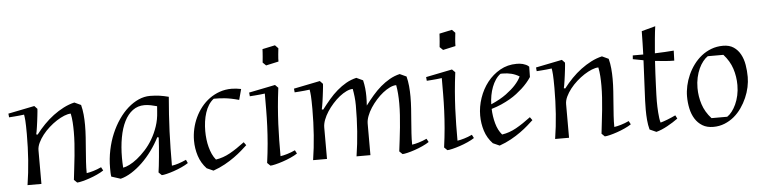

<svg xmlns="http://www.w3.org/2000/svg" viewBox="-43 -862 4271 1075"><g transform="rotate(-5 2092.5 -324.5)"><path d="M504.4 -44.9Q489.3 -34.7 467.3 -24.7Q445.3 -14.6 423.1 -7.1Q400.9 0.5 381.8 5.1Q362.8 9.8 353.5 9.8L336.4 -6.8Q339.8 -38.6 344 -72.5Q348.1 -106.4 351.6 -140.6Q355 -174.8 357.2 -208.7Q359.4 -242.7 359.4 -274.9Q359.4 -302.7 357.7 -328.6Q356 -354.5 351.1 -377.9Q335 -377.9 314 -369.4Q293 -360.8 271 -346.7Q249 -332.5 227.8 -313.5Q206.5 -294.4 190.2 -273.4Q173.8 -252.4 163.6 -230.7Q153.3 -209 153.3 -189V0H75.2Q85.9 -67.9 91.1 -139.2Q96.2 -210.4 96.2 -285.2Q96.2 -311.5 95.7 -329.3Q95.2 -347.2 94.5 -359.6Q93.8 -372.1 92.5 -380.1Q91.3 -388.2 90.3 -395Q76.2 -393.1 61 -391.6Q48.3 -390.1 33.2 -389.2Q18.1 -388.2 5.4 -387.2L3.4 -408.2L151.4 -438L167.5 -420.9Q167.5 -417 166.5 -406.2Q165.5 -395.5 163.8 -381.3Q162.1 -367.2 160.2 -351.3Q158.2 -335.4 156 -321Q153.8 -306.6 151.9 -295.2Q149.9 -283.7 148.4 -278.8L156.2 -276.9Q178.2 -305.7 203.6 -331.8Q229 -357.9 257.1 -378.9Q285.2 -399.9 315.2 -415.3Q345.2 -430.7 376.5 -438L413.1 -420.9Q419.9 -394.5 422.6 -366Q425.3 -337.4 425.3 -307.1Q425.3 -273.4 422.9 -238.5Q420.4 -203.6 417.7 -169.2Q415 -134.8 412.8 -101.6Q410.6 -68.4 411.1 -38.1Q427.7 -40.5 449.2 -46.9Q470.7 -53.2 494.1 -64Z M812 -6.8Q814 -19 816.7 -42.2Q819.3 -65.4 822 -93.3Q824.7 -121.1 826.9 -149.9Q829.1 -178.7 830.1 -202.1L822.3 -204.1Q802.7 -165.5 776.6 -129.9Q750.5 -94.2 720.7 -65.7Q690.9 -37.1 659.4 -17.3Q627.9 2.4 598.1 9.8L546.4 -6.8Q544.4 -19 544.2 -31Q543.9 -43 543.9 -55.2Q543.9 -106.9 554 -155.5Q564 -204.1 582 -246.6Q600.1 -289.1 624.3 -324.2Q648.4 -359.4 677.2 -384.8Q706.1 -410.2 737.5 -424.1Q769 -438 801.3 -438Q816.9 -438 830.3 -437Q843.8 -436 856 -434.3Q868.2 -432.6 880.4 -429.9Q892.6 -427.2 906.2 -423.8Q901.9 -373.5 898.7 -325.7Q895.5 -277.8 893.6 -230.2Q891.6 -182.6 890.9 -135Q890.1 -87.4 890.1 -38.1Q923.8 -42.5 971.2 -64L980 -44.9Q964.8 -34.7 942.9 -24.7Q920.9 -14.6 898.7 -7.1Q876.5 0.5 857.4 5.1Q838.4 9.8 829.1 9.8ZM836.4 -377Q821.3 -381.3 802.2 -385.3Q783.2 -389.2 766.1 -389.2Q728.5 -389.2 700.2 -368.2Q671.9 -347.2 653.1 -309.8Q634.3 -272.5 624.8 -220.2Q615.2 -168 615.2 -106Q615.2 -92.3 615.7 -78.6Q616.2 -64.9 617.2 -50.8Q631.8 -52.7 653.1 -63.2Q674.3 -73.7 697.5 -92Q720.7 -110.4 744.1 -136Q767.6 -161.6 786.6 -193.8Q805.7 -226.1 818.6 -264.2Q831.5 -302.2 834 -345.2Z M1314.5 -116.2Q1301.3 -104 1282.7 -87.6Q1264.2 -71.3 1239.7 -53.7Q1215.3 -36.1 1185.3 -19.5Q1155.3 -2.9 1119.6 9.8L1082.5 -6.8Q1052.2 -39.1 1038.8 -80.8Q1025.4 -122.6 1025.4 -167Q1025.4 -199.7 1032.7 -232.7Q1040 -265.6 1054.2 -295.9Q1068.4 -326.2 1088.9 -352.1Q1109.4 -377.9 1135.5 -397Q1161.6 -416 1192.9 -427Q1224.1 -438 1259.8 -438Q1284.7 -438 1313.5 -432.1L1297.4 -372.1Q1272.9 -378.9 1253.2 -382.8Q1233.4 -386.7 1216.6 -388.4Q1199.7 -390.1 1184.8 -390.6Q1169.9 -391.1 1155.8 -391.1Q1139.2 -378.4 1127.2 -359.6Q1115.2 -340.8 1107.7 -317.6Q1100.1 -294.4 1096.4 -268.1Q1092.8 -241.7 1092.8 -214.8Q1092.8 -191.4 1095.5 -168.5Q1098.1 -145.5 1103.8 -124.3Q1109.4 -103 1117.9 -84.2Q1126.5 -65.4 1138.7 -50.8Q1180.2 -57.1 1218.8 -78.6Q1257.3 -100.1 1301.8 -133.8Z M1521.5 -420.9Q1514.2 -364.7 1510 -314.7Q1505.9 -264.6 1503.7 -218.3Q1501.5 -171.9 1501 -127.4Q1500.5 -83 1500.5 -38.1Q1517.1 -40.5 1538.6 -46.9Q1560.1 -53.2 1583.5 -64L1593.3 -44.9Q1578.1 -34.7 1555.7 -24.7Q1533.2 -14.6 1510.5 -7.1Q1487.8 0.5 1468.3 5.1Q1448.7 9.8 1439.5 9.8L1422.4 -6.8Q1430.2 -63 1434.6 -114Q1439 -165 1440.9 -212.4Q1442.9 -259.8 1443.1 -304.9Q1443.4 -350.1 1443.4 -395Q1429.2 -393.1 1414.1 -391.6Q1401.4 -390.1 1386.2 -389.2Q1371.1 -388.2 1358.4 -387.2L1356.4 -408.2L1504.4 -438ZM1464.4 -551.3 1446.3 -568.8Q1448.7 -588.4 1449.5 -602.5Q1450.2 -616.7 1451.2 -626Q1451.7 -636.7 1452.1 -644L1523.4 -659.2L1541 -641.1Q1538.6 -621.1 1537.4 -607.4Q1536.1 -593.8 1535.6 -584.5Q1534.7 -573.7 1535.2 -566.9Z M2333.5 -44.9Q2318.4 -34.7 2296.4 -24.7Q2274.4 -14.6 2252.2 -7.1Q2230 0.5 2210.7 5.1Q2191.4 9.8 2182.1 9.8L2165 -6.8Q2168.9 -38.6 2173.1 -72.5Q2177.2 -106.4 2180.7 -140.6Q2184.1 -174.8 2186.3 -208.7Q2188.5 -242.7 2188.5 -274.9Q2188.5 -302.7 2186.5 -328.6Q2184.6 -354.5 2180.2 -377.9Q2164.1 -377.9 2144.5 -368.7Q2125 -359.4 2105.2 -343.8Q2085.4 -328.1 2066.9 -307.4Q2048.3 -286.6 2033.9 -264.4Q2019.5 -242.2 2011 -219.5Q2002.4 -196.8 2002.4 -176.8V0H1924.3Q1935.1 -67.9 1940.2 -139.2Q1945.3 -210.4 1945.3 -285.2Q1945.3 -309.1 1942.6 -333.3Q1939.9 -357.4 1936 -377.9Q1919.9 -377.9 1900.4 -368.7Q1880.9 -359.4 1861.1 -343.8Q1841.3 -328.1 1822.8 -307.4Q1804.2 -286.6 1789.8 -264.4Q1775.4 -242.2 1766.8 -219.5Q1758.3 -196.8 1758.3 -176.8V0H1680.2Q1690.9 -67.9 1696 -139.2Q1701.2 -210.4 1701.2 -285.2Q1701.2 -311.5 1700.7 -329.3Q1700.2 -347.2 1699.5 -359.6Q1698.7 -372.1 1697.5 -380.1Q1696.3 -388.2 1695.3 -395Q1681.2 -393.1 1666 -391.6Q1653.3 -390.1 1638.2 -389.2Q1623 -388.2 1610.4 -387.2L1608.4 -408.2L1756.3 -438L1772.5 -420.9Q1772.5 -417 1771.5 -406.2Q1770.5 -395.5 1768.8 -381.3Q1767.1 -367.2 1765.1 -351.3Q1763.2 -335.4 1761 -321Q1758.8 -306.6 1756.8 -295.2Q1754.9 -283.7 1753.4 -278.8L1761.2 -276.9Q1783.2 -305.7 1805.4 -331.8Q1827.6 -357.9 1852.1 -378.9Q1876.5 -399.9 1903.3 -415.3Q1930.2 -430.7 1961.4 -438L1998 -420.9Q2003.4 -398.4 2005.9 -375.5Q2008.3 -352.5 2008.3 -330.1Q2008.3 -316.9 2007.8 -304Q2007.3 -291 2006.3 -278.3Q2027.8 -306.6 2050 -332.5Q2072.3 -358.4 2096.4 -379.2Q2120.6 -399.9 2147.5 -415.3Q2174.3 -430.7 2205.1 -438L2242.2 -420.9Q2249 -394.5 2251.7 -366Q2254.4 -337.4 2254.4 -307.1Q2254.4 -273.4 2252 -238.5Q2249.5 -203.6 2246.8 -169.2Q2244.1 -134.8 2241.9 -101.6Q2239.7 -68.4 2240.2 -38.1Q2256.8 -40.5 2278.3 -46.9Q2299.8 -53.2 2323.2 -64Z M2516.1 -420.9Q2508.8 -364.7 2504.6 -314.7Q2500.5 -264.6 2498.3 -218.3Q2496.1 -171.9 2495.6 -127.4Q2495.1 -83 2495.1 -38.1Q2511.7 -40.5 2533.2 -46.9Q2554.7 -53.2 2578.1 -64L2587.9 -44.9Q2572.8 -34.7 2550.3 -24.7Q2527.8 -14.6 2505.1 -7.1Q2482.4 0.5 2462.9 5.1Q2443.4 9.8 2434.1 9.8L2417 -6.8Q2424.8 -63 2429.2 -114Q2433.6 -165 2435.5 -212.4Q2437.5 -259.8 2437.7 -304.9Q2438 -350.1 2438 -395Q2423.8 -393.1 2408.7 -391.6Q2396 -390.1 2380.9 -389.2Q2365.7 -388.2 2353 -387.2L2351.1 -408.2L2499 -438ZM2459 -551.3 2440.9 -568.8Q2443.4 -588.4 2444.1 -602.5Q2444.8 -616.7 2445.8 -626Q2446.3 -636.7 2446.8 -644L2518.1 -659.2L2535.6 -641.1Q2533.2 -621.1 2532 -607.4Q2530.8 -593.8 2530.3 -584.5Q2529.3 -573.7 2529.8 -566.9Z M2930.2 -357.9Q2909.2 -325.7 2876.5 -295.9Q2862.3 -283.2 2844.7 -269.5Q2827.1 -255.9 2805.2 -243.2Q2783.2 -230.5 2757.3 -219Q2731.4 -207.5 2701.2 -198.7Q2702.6 -156.2 2713.4 -116.9Q2724.1 -77.6 2747.1 -50.8Q2788.6 -57.1 2827.1 -78.6Q2865.7 -100.1 2910.2 -133.8L2922.9 -116.2Q2909.7 -104 2891.1 -87.6Q2872.6 -71.3 2848.1 -53.7Q2823.7 -36.1 2793.7 -19.5Q2763.7 -2.9 2728 9.8L2690.9 -6.8Q2660.2 -39.1 2647 -80.8Q2633.8 -122.6 2633.8 -167Q2633.8 -216.8 2650.4 -265.4Q2667 -314 2697 -352.3Q2727.1 -390.6 2769 -414.3Q2811 -438 2861.8 -438Q2869.6 -438 2878.7 -437.3Q2887.7 -436.5 2896.7 -434.1Q2905.8 -431.6 2914.8 -427.5Q2923.8 -423.3 2931.2 -416ZM2873 -366.2Q2851.1 -379.4 2828.4 -385Q2805.7 -390.6 2780.8 -390.6Q2777.3 -390.6 2774.2 -390.6Q2771 -390.6 2767.1 -390.1Q2751.5 -378.4 2739.5 -360.6Q2727.5 -342.8 2719.2 -321Q2710.9 -299.3 2706.3 -274.7Q2701.7 -250 2701.2 -224.6Q2753.9 -247.6 2787.4 -272.5Q2820.8 -297.4 2839.8 -318.4Q2862.3 -342.8 2873 -366.2Z M3469.7 -44.9Q3454.6 -34.7 3432.6 -24.7Q3410.6 -14.6 3388.4 -7.1Q3366.2 0.5 3347.2 5.1Q3328.1 9.8 3318.8 9.8L3301.8 -6.8Q3305.2 -38.6 3309.3 -72.5Q3313.5 -106.4 3316.9 -140.6Q3320.3 -174.8 3322.5 -208.7Q3324.7 -242.7 3324.7 -274.9Q3324.7 -302.7 3323 -328.6Q3321.3 -354.5 3316.4 -377.9Q3300.3 -377.9 3279.3 -369.4Q3258.3 -360.8 3236.3 -346.7Q3214.4 -332.5 3193.1 -313.5Q3171.9 -294.4 3155.5 -273.4Q3139.2 -252.4 3128.9 -230.7Q3118.7 -209 3118.7 -189V0H3040.5Q3051.3 -67.9 3056.4 -139.2Q3061.5 -210.4 3061.5 -285.2Q3061.5 -311.5 3061 -329.3Q3060.5 -347.2 3059.8 -359.6Q3059.1 -372.1 3057.9 -380.1Q3056.6 -388.2 3055.7 -395Q3041.5 -393.1 3026.4 -391.6Q3013.7 -390.1 2998.5 -389.2Q2983.4 -388.2 2970.7 -387.2L2968.8 -408.2L3116.7 -438L3132.8 -420.9Q3132.8 -417 3131.8 -406.2Q3130.9 -395.5 3129.2 -381.3Q3127.4 -367.2 3125.5 -351.3Q3123.5 -335.4 3121.3 -321Q3119.1 -306.6 3117.2 -295.2Q3115.2 -283.7 3113.8 -278.8L3121.6 -276.9Q3143.6 -305.7 3168.9 -331.8Q3194.3 -357.9 3222.4 -378.9Q3250.5 -399.9 3280.5 -415.3Q3310.5 -430.7 3341.8 -438L3378.4 -420.9Q3385.3 -394.5 3387.9 -366Q3390.6 -337.4 3390.6 -307.1Q3390.6 -273.4 3388.2 -238.5Q3385.7 -203.6 3383.1 -169.2Q3380.4 -134.8 3378.2 -101.6Q3376 -68.4 3376.5 -38.1Q3393.1 -40.5 3414.6 -46.9Q3436 -53.2 3459.5 -64Z M3573.2 -428.2Q3574.2 -458.5 3575 -491Q3575.7 -523.4 3576.2 -559.1L3653.8 -580.1Q3649.4 -549.3 3645.8 -510.5Q3642.1 -471.7 3638.7 -429.2Q3668.9 -430.2 3694.6 -431.6Q3720.2 -433.1 3745.1 -435.1L3743.2 -378.9Q3719.2 -378.9 3691.7 -381.1Q3664.1 -383.3 3635.7 -386.7Q3633.3 -350.6 3631.6 -315.4Q3629.9 -280.3 3628.7 -250.2Q3627.4 -220.2 3626.7 -197Q3626 -173.8 3626 -161.1Q3626 -146.5 3626.5 -129.9Q3627 -113.3 3628.2 -97.2Q3629.4 -81.1 3631.3 -66.2Q3633.3 -51.3 3636.7 -40Q3644 -42 3654.5 -45.4Q3665 -48.8 3676.8 -53.5Q3688.5 -58.1 3700.2 -63.2Q3711.9 -68.4 3722.2 -73.2L3731.9 -54.2Q3718.8 -44.4 3703.1 -34.7Q3687.5 -24.9 3671.4 -16.1Q3655.3 -7.3 3639.2 -0.5Q3623 6.3 3608.9 9.8L3571.8 -6.8Q3564.9 -32.7 3562.5 -60.8Q3560.1 -88.9 3560.1 -119.1Q3560.1 -163.6 3564 -231.7Q3567.9 -299.8 3571.8 -396L3512.7 -407.2L3514.2 -428.2Z M4145 -252Q4145 -225.1 4138.7 -195.1Q4132.3 -165 4119.6 -136Q4106.9 -106.9 4088.6 -80.6Q4070.3 -54.2 4046.4 -34.2Q4022.5 -14.2 3992.9 -2.2Q3963.4 9.8 3929.2 9.8Q3893.1 9.8 3867.9 -5.6Q3842.8 -21 3826.9 -46.4Q3811 -71.8 3804 -104.7Q3796.9 -137.7 3796.9 -172.9Q3796.9 -201.7 3803.7 -232.7Q3810.5 -263.7 3823.7 -293.2Q3836.9 -322.8 3856.4 -349.1Q3876 -375.5 3900.9 -395.3Q3925.8 -415 3956.3 -426.5Q3986.8 -438 4022 -438Q4058.1 -438 4081.8 -421.9Q4105.5 -405.8 4119.6 -379.6Q4133.8 -353.5 4139.4 -320.1Q4145 -286.6 4145 -252ZM4011.2 -40Q4024.9 -48.8 4037.8 -65.4Q4050.8 -82 4061 -104.2Q4071.3 -126.5 4077.4 -153.8Q4083.5 -181.2 4083.5 -211.9Q4083.5 -259.8 4069.1 -304.2Q4054.7 -348.6 4020 -387.2H3932.1Q3918.5 -378.4 3905.3 -361.8Q3892.1 -345.2 3881.8 -323Q3871.6 -300.8 3865.5 -273.2Q3859.4 -245.6 3859.4 -214.8Q3859.4 -167.5 3873.8 -122.8Q3888.2 -78.1 3922.9 -40Z"/></g></svg>

Font: Simonetta
Style: Italic
Weight: 400
Italic angle: -2°
Designer: Gayaneh Bagdasaryan
Foundry: BrownFox
Version: Version 1.001